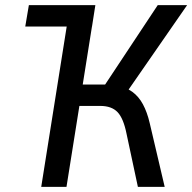

<svg xmlns="http://www.w3.org/2000/svg" viewBox="-20 -725 746 745"><path d="M78 -622 92 -705H350L337 -622ZM140 0 252 -705H350L301 -397H402L376 -379L592 -705H706L469 -363L435 -392Q468 -387 493 -369Q518 -351 534.5 -320.5Q551 -290 561 -247L619 0H515L471 -206Q459 -266 436 -290Q413 -314 369 -314H288L238 0Z"/></svg>

Font: Nunito Sans 10pt Condensed SemiBold
Style: Italic
Weight: 600
Width: 3
Italic angle: -9°
Designer: Vernon Adams
Foundry: Vernon Adams
Version: Version 3.101;gftools[0.9.27]